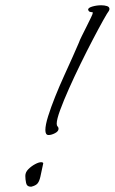

<svg xmlns="http://www.w3.org/2000/svg" viewBox="-20 -691 435 728"><path d="M164 -179Q152 -179 152 -198Q152 -217 162.5 -250.5Q173 -284 189 -324Q205 -364 223 -403.5Q241 -443 256 -476.5Q271 -510 279 -529Q282 -538 290.5 -555Q299 -572 308.5 -591Q318 -610 325 -624.5Q332 -639 332 -643Q332 -645 324 -645.5Q316 -646 314 -655Q315 -662 331 -666.5Q347 -671 364 -671Q376 -671 385.5 -668Q395 -665 395 -657Q395 -654 393 -650Q388 -644 371.5 -614.5Q355 -585 332.5 -542Q310 -499 286 -450Q262 -401 241.5 -355Q221 -309 208 -273.5Q195 -238 195 -222Q195 -215 198.5 -211.5Q202 -208 202 -203Q202 -193 188.5 -186Q175 -179 164 -179ZM98 17Q82 17 79 3Q76 -11 76 -24Q76 -38 87.5 -49.5Q99 -61 113 -68.5Q127 -76 136 -76Q141 -76 143 -74L144 -72Q137 -38 133 -20.5Q129 -3 122 5Q115 13 98 17Z"/></svg>

Font: Bilbo
Style: Regular
Weight: 400
Designer: Robert E. Leuschke
Foundry: Robert E. Leuschke
Version: Version 1.100